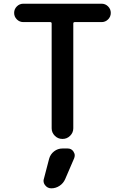

<svg xmlns="http://www.w3.org/2000/svg" viewBox="-20 -774 674 1040"><path d="M246.1 85.9Q252.9 61.5 272.9 45.9Q293 30.3 318.4 30.3H346.7Q367.2 30.3 377.9 46.9Q384.8 57.6 384.8 67.4Q384.8 75.2 381.8 83L333 196.3Q323.2 218.8 302.7 232.4Q282.2 246.1 257.8 246.1Q237.3 246.1 224.6 229.5Q215.8 218.8 215.8 205.1Q215.8 200.2 217.8 194.3ZM106.4 -753.9H530.3Q550.8 -753.9 565.4 -739.3Q580.1 -724.6 580.1 -704.1Q580.1 -683.6 565.4 -668.9Q550.8 -654.3 530.3 -654.3H384.8Q377 -654.3 377 -646.5V-79.1Q377 -55.7 359.9 -38.6Q342.8 -21.5 319.3 -21.5H317.4Q293.9 -21.5 276.9 -38.6Q259.8 -55.7 259.8 -79.1V-646.5Q259.8 -654.3 252 -654.3H106.4Q85.9 -654.3 71.3 -668.9Q56.6 -683.6 56.6 -704.1Q56.6 -724.6 71.3 -739.3Q85.9 -753.9 106.4 -753.9Z"/></svg>

Font: Gen Jyuu Gothic Medium
Style: Regular
Weight: 500
Designer: [Source Han Sans]
Ryoko NISHIZUKA  (kana & ideographs); Paul D. Hunt (Latin, Greek & Cyrillic); Wenlong ZHANG  (bopomofo
Version: Version 1.002.20150607